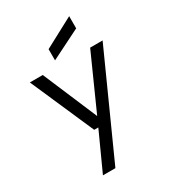

<svg xmlns="http://www.w3.org/2000/svg" viewBox="-224 -841 1048 1175"><g transform="rotate(-30 300.0 -253.5)"><path d="M149 220 271 -48H242L46 -496H137L300 -112L472 -496H560L237 220ZM247 -536V-615L457 -727V-641Z"/></g></svg>

Font: DM Mono
Style: Regular
Weight: 400
Designer: Colophon Foundry
Foundry: Colophon Foundry
Version: Version 1.000; ttfautohint (v1.8.2.53-6de2)